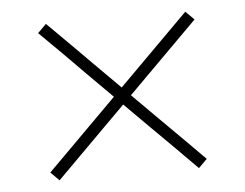

<svg xmlns="http://www.w3.org/2000/svg" viewBox="-38 -542 630 494"><g transform="rotate(-5 277.0 -295.0)"><path d="M457 -93Q426.5 -124 397.2 -153.2Q368 -182.5 343 -207L188 -362Q163.5 -387 134.8 -415.8Q106 -444.5 75 -475L97 -497Q128 -466.5 156.8 -437.5Q185.5 -408.5 211 -383L365 -229Q390.5 -203.5 419.5 -174.8Q448.5 -146 479 -115ZM97 -93 75 -115Q95.5 -135.5 115.2 -155.2Q135 -175 153.5 -193.5Q172 -212 189 -229L343.5 -383.5Q369 -409 397.8 -437.8Q426.5 -466.5 457 -497L479 -475Q448.5 -444.5 419.8 -415.8Q391 -387 365.5 -361.5L211 -207Q186.5 -182.5 157.2 -153.2Q128 -124 97 -93Z"/></g></svg>

Font: Commissioner Thin Thin
Style: Regular
Weight: 250
Version: Version 1.000